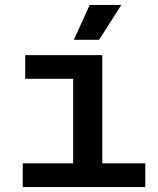

<svg xmlns="http://www.w3.org/2000/svg" viewBox="-20 -757 640 777"><path d="M72 0V-96H276V-438H82V-534H394V-96H568V0ZM279 -596 343 -737H471L381 -596Z"/></svg>

Font: Geist Mono SemiBold
Style: Regular
Weight: 600
Monospace: yes
Designer: Basement.studio, Andrés Briganti, Mateo Zaragoza
Foundry: Basement.studio, Vercel, Andrés Briganti, Guido Ferreyra, Mateo Zaragoza
Version: Version 1.500; ttfautohint (v1.8.4.7-5d5b)